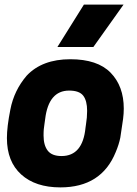

<svg xmlns="http://www.w3.org/2000/svg" viewBox="-20 -800 596 833"><path d="M385 -596H229L344 -780H516ZM247 -123Q339 -123 351 -246L353 -260Q358 -290 358 -319Q358 -363 341 -385Q324 -407 280 -407Q191 -407 176 -284Q174 -269 172.5 -259Q171 -249 170 -239.5Q169 -230 169 -212Q169 -170 187 -146.5Q205 -123 247 -123ZM242 13Q134 13 72 -43Q10 -99 10 -201Q10 -250 25 -325Q41 -408 96 -472Q163 -543 285 -543Q403 -543 460 -484.5Q517 -426 517 -329Q517 -307 514 -284L502 -203Q496 -173 482 -140Q420 13 242 13Z"/></svg>

Font: Tanohe Sans
Style: Bold Italic
Weight: 700
Designer: Village Type and Design LLC & Cristiano Sobral
Foundry: Cooper Hewitt Smithsonian Design Museum
Version: Version 1.00;September 29, 2021;FontCreator 13.0.0.2655 64-b